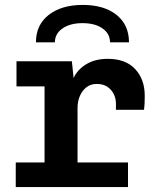

<svg xmlns="http://www.w3.org/2000/svg" viewBox="-20 -760 640 780"><path d="M161 0V-409H47V-511H272L279 -443Q295 -478 331 -499.5Q367 -521 418 -521Q490 -521 529 -479.5Q568 -438 568 -371Q568 -357 567.5 -343Q567 -329 565 -314H451V-339Q451 -360 442 -378Q433 -396 416 -407.5Q399 -419 373 -419Q348 -419 330.5 -405Q313 -391 304 -369Q295 -347 295 -322V0ZM44 0V-100H500V0ZM126 -588Q126 -659 178 -699.5Q230 -740 316 -740Q403 -740 453.5 -699.5Q504 -659 504 -588H427Q427 -623 396.5 -644.5Q366 -666 315 -666Q265 -666 234 -644.5Q203 -623 203 -588Z"/></svg>

Font: Chivo Mono SemiBold
Style: Regular
Weight: 600
Monospace: yes
Designer: Hector Gatti
Foundry: Omnibus-Type
Version: Version 1.008